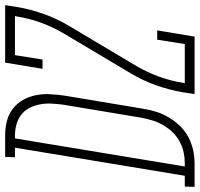

<svg xmlns="http://www.w3.org/2000/svg" viewBox="-103 -740 775 745"><g transform="rotate(-90 284.5 -367.5)"><path d="M-68 0 -67 -38H-25L84 -697H47L48 -735H132Q160 -735 186.5 -728.5Q213 -722 234.5 -705.5Q256 -689 269 -666Q282 -643 287.5 -616.5Q293 -590 291.5 -561.5Q290 -533 286 -505L235 -199Q231 -173 223 -148Q215 -123 201 -99.5Q187 -76 167.5 -56Q148 -36 124 -23.5Q100 -11 74 -5.5Q48 0 22 0ZM11 -38H23Q45 -38 66.5 -42.5Q88 -47 108 -58Q128 -69 144 -85.5Q160 -102 171.5 -122Q183 -142 189.5 -163Q196 -184 200 -205L251 -511Q254 -534 255 -556.5Q256 -579 252 -600Q248 -621 238.5 -640Q229 -659 212.5 -672Q196 -685 174.5 -691Q153 -697 131 -697H120ZM292 0 299 -46Q308 -98 326 -149Q344 -200 372 -247L528 -509Q553 -552 569.5 -597.5Q586 -643 593 -689L595 -697H443L426 -590H390L414 -735H637L630 -689Q621 -637 603 -586Q585 -535 557 -488L401 -226Q376 -183 359.5 -137.5Q343 -92 336 -46L334 -38H486L503 -145H539L515 0Z"/></g></svg>

Font: Iosevka Curly Slab XLtEx
Style: Italic
Weight: 200
Width: 7
Italic angle: -9°
Monospace: yes
Designer: Belleve Invis
Foundry: Belleve Invis
Version: Version 11.1.0; ttfautohint (v1.8.3)